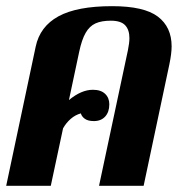

<svg xmlns="http://www.w3.org/2000/svg" viewBox="-20 -600 592 620"><path d="M534.2 -450.2Q534.2 -427.2 526.9 -392.1L443.8 0H299.8L393.1 -438Q397.9 -461.4 397.9 -477.1Q397.9 -503.9 384 -518.6Q370.1 -533.2 337.9 -533.2Q307.6 -533.2 288.3 -524.4Q269 -515.6 256.6 -493.9Q244.1 -472.2 235.8 -433.1L202.6 -276.9Q242.7 -310.1 279.8 -310.1Q305.7 -310.1 319.3 -297.1Q333 -284.2 333 -263.2Q333 -238.3 319.6 -223.6Q306.2 -209 283.2 -209Q263.7 -209 253.4 -216.8Q243.2 -224.6 241.2 -233.9Q223.1 -229 208.3 -216.1Q193.4 -203.1 183.6 -185.5L144 0H0L95.2 -449.2Q108.9 -514.6 168.9 -547.4Q229 -580.1 341.8 -580.1Q445.3 -580.1 489.7 -546.4Q534.2 -512.7 534.2 -450.2Z"/></svg>

Font: Pattaya
Style: Regular
Weight: 400
Designer: Pablo Impallari / Thai characters Designed by Thanarat Vachiruckul and Suppakit Chalermlarp
Foundry: Pablo Impallari
Version: Version 2.000